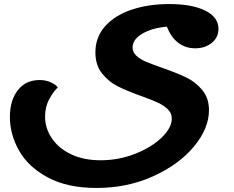

<svg xmlns="http://www.w3.org/2000/svg" viewBox="-20 -616 1156 950"><path d="M636 -381Q636 -358 654.5 -340.5Q673 -323 701.5 -311Q730 -299 781 -281Q855 -255 901 -233Q947 -211 980.5 -171Q1014 -131 1014 -71Q1014 19 940 108.5Q866 198 738 256Q610 314 458 314Q314 314 217.5 262.5Q121 211 75 130.5Q29 50 29 -37Q29 -119 68 -169.5Q107 -220 176 -220Q209 -220 234 -207.5Q259 -195 266 -183Q246 -166 224.5 -127Q203 -88 203 -39Q203 18 236 67.5Q269 117 331 147Q393 177 478 177Q567 177 648.5 145Q730 113 780 64.5Q830 16 830 -29Q830 -56 810.5 -75Q791 -94 762.5 -107.5Q734 -121 681 -140Q608 -166 562.5 -189Q517 -212 484.5 -253Q452 -294 452 -357Q452 -432 500 -486Q548 -540 631 -568Q714 -596 818 -596Q930 -596 995.5 -563.5Q1061 -531 1061 -473Q1061 -431 1028 -404Q995 -377 946 -377Q897 -377 861 -405Q825 -433 806 -484Q733 -478 684.5 -449.5Q636 -421 636 -381Z"/></svg>

Font: Lemonada SemiBold
Style: Regular
Weight: 600
Designer: Mohamed Gaber (Arabic) Eduardo Tunni (Latin)
Foundry: Kief Type Foundry
Version: Version 3.006